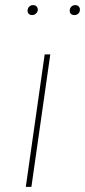

<svg xmlns="http://www.w3.org/2000/svg" viewBox="-20 -732 333 752"><path d="M103 0H81L155 -519H177ZM88 -690Q88 -699 94 -705.5Q100 -712 109 -712Q118 -712 123 -707Q128 -702 128 -694Q128 -686 121.5 -679.5Q115 -673 106 -673Q98 -673 93 -677.5Q88 -682 88 -690ZM253 -690Q253 -699 259 -705.5Q265 -712 275 -712Q283 -712 288 -707Q293 -702 293 -694Q293 -685 287 -679Q281 -673 271 -673Q263 -673 258 -677.5Q253 -682 253 -690Z"/></svg>

Font: FiraGO Thin
Style: Italic
Weight: 100
Italic angle: -8°
Designer: bBox Type GmbH
Foundry: bBox Type GmbH
Version: Version 1.001